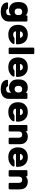

<svg xmlns="http://www.w3.org/2000/svg" viewBox="2155 -2905 970 5320"><g transform="rotate(90 2640.0 -245.0)"><path d="M401 -70Q385 -51 370.5 -39Q356 -27 329.5 -18.5Q303 -10 262 -10Q167 -10 104.5 -67.5Q42 -125 38 -234L37 -270L38 -305Q42 -415 104.5 -472.5Q167 -530 262 -530Q363 -530 406 -470V-493Q406 -504 414 -512Q422 -520 433 -520H549Q560 -520 568 -512Q576 -504 576 -493V-6Q576 103 501 161.5Q426 220 303 220Q208 220 151 190.5Q94 161 71.5 121Q49 81 47 44Q46 33 54.5 25Q63 17 74 17H204Q225 17 235 37Q243 52 258.5 61Q274 70 305 70Q346 70 373.5 52Q401 34 401 0ZM307 -165Q345 -165 368 -186Q391 -207 396 -239Q398 -249 398 -271Q398 -292 396 -302Q392 -333 369 -354Q346 -375 307 -375Q266 -375 243 -353.5Q220 -332 217 -295Q216 -285 216 -271Q216 -256 217 -246Q220 -209 242.5 -187Q265 -165 307 -165Z M938 -125Q966 -125 984 -131Q1002 -137 1015 -148Q1026 -157 1031 -159.5Q1036 -162 1048 -162H1178Q1188 -162 1194 -156Q1200 -150 1200 -140Q1200 -120 1170 -83.5Q1140 -47 1081 -18.5Q1022 10 938 10Q809 10 738.5 -61.5Q668 -133 668 -260Q668 -339 699.5 -400Q731 -461 792 -495.5Q853 -530 938 -530Q1031 -530 1091.5 -490.5Q1152 -451 1180 -388.5Q1208 -326 1208 -258V-230Q1208 -219 1200 -211Q1192 -203 1181 -203H848Q848 -161 875 -143Q902 -125 938 -125ZM1028 -314Q1024 -348 1000.5 -371.5Q977 -395 938 -395Q899 -395 875.5 -371.5Q852 -348 848 -314Z M1452 0H1326Q1315 0 1307 -8Q1299 -16 1299 -27V-683Q1299 -694 1307 -702Q1315 -710 1326 -710H1452Q1463 -710 1471 -702Q1479 -694 1479 -683V-27Q1479 -16 1471 -8Q1463 0 1452 0Z M1841 -125Q1869 -125 1887 -131Q1905 -137 1918 -148Q1929 -157 1934 -159.5Q1939 -162 1951 -162H2081Q2091 -162 2097 -156Q2103 -150 2103 -140Q2103 -120 2073 -83.5Q2043 -47 1984 -18.5Q1925 10 1841 10Q1712 10 1641.5 -61.5Q1571 -133 1571 -260Q1571 -339 1602.5 -400Q1634 -461 1695 -495.5Q1756 -530 1841 -530Q1934 -530 1994.5 -490.5Q2055 -451 2083 -388.5Q2111 -326 2111 -258V-230Q2111 -219 2103 -211Q2095 -203 2084 -203H1751Q1751 -161 1778 -143Q1805 -125 1841 -125ZM1931 -314Q1927 -348 1903.5 -371.5Q1880 -395 1841 -395Q1802 -395 1778.5 -371.5Q1755 -348 1751 -314Z M2545 -70Q2529 -51 2514.5 -39Q2500 -27 2473.5 -18.5Q2447 -10 2406 -10Q2311 -10 2248.5 -67.5Q2186 -125 2182 -234L2181 -270L2182 -305Q2186 -415 2248.5 -472.5Q2311 -530 2406 -530Q2507 -530 2550 -470V-493Q2550 -504 2558 -512Q2566 -520 2577 -520H2693Q2704 -520 2712 -512Q2720 -504 2720 -493V-6Q2720 103 2645 161.5Q2570 220 2447 220Q2352 220 2295 190.5Q2238 161 2215.5 121Q2193 81 2191 44Q2190 33 2198.5 25Q2207 17 2218 17H2348Q2369 17 2379 37Q2387 52 2402.5 61Q2418 70 2449 70Q2490 70 2517.5 52Q2545 34 2545 0ZM2451 -165Q2489 -165 2512 -186Q2535 -207 2540 -239Q2542 -249 2542 -271Q2542 -292 2540 -302Q2536 -333 2513 -354Q2490 -375 2451 -375Q2410 -375 2387 -353.5Q2364 -332 2361 -295Q2360 -285 2360 -271Q2360 -256 2361 -246Q2364 -209 2386.5 -187Q2409 -165 2451 -165Z M3082 -125Q3110 -125 3128 -131Q3146 -137 3159 -148Q3170 -157 3175 -159.5Q3180 -162 3192 -162H3322Q3332 -162 3338 -156Q3344 -150 3344 -140Q3344 -120 3314 -83.5Q3284 -47 3225 -18.5Q3166 10 3082 10Q2953 10 2882.5 -61.5Q2812 -133 2812 -260Q2812 -339 2843.5 -400Q2875 -461 2936 -495.5Q2997 -530 3082 -530Q3175 -530 3235.5 -490.5Q3296 -451 3324 -388.5Q3352 -326 3352 -258V-230Q3352 -219 3344 -211Q3336 -203 3325 -203H2992Q2992 -161 3019 -143Q3046 -125 3082 -125ZM3172 -314Q3168 -348 3144.5 -371.5Q3121 -395 3082 -395Q3043 -395 3019.5 -371.5Q2996 -348 2992 -314Z M3949 0H3823Q3812 0 3804 -8Q3796 -16 3796 -27V-280Q3796 -324 3774.5 -349.5Q3753 -375 3709 -375Q3666 -375 3644.5 -350Q3623 -325 3623 -280V-27Q3623 -16 3615 -8Q3607 0 3596 0H3470Q3459 0 3451 -8Q3443 -16 3443 -27V-493Q3443 -504 3451 -512Q3459 -520 3470 -520H3591Q3602 -520 3610 -512Q3618 -504 3618 -493V-470Q3665 -530 3759 -530Q3860 -530 3918 -473Q3976 -416 3976 -302V-27Q3976 -16 3968 -8Q3960 0 3949 0Z M4333 -125Q4361 -125 4379 -131Q4397 -137 4410 -148Q4421 -157 4426 -159.5Q4431 -162 4443 -162H4573Q4583 -162 4589 -156Q4595 -150 4595 -140Q4595 -120 4565 -83.5Q4535 -47 4476 -18.5Q4417 10 4333 10Q4204 10 4133.5 -61.5Q4063 -133 4063 -260Q4063 -339 4094.5 -400Q4126 -461 4187 -495.5Q4248 -530 4333 -530Q4426 -530 4486.5 -490.5Q4547 -451 4575 -388.5Q4603 -326 4603 -258V-230Q4603 -219 4595 -211Q4587 -203 4576 -203H4243Q4243 -161 4270 -143Q4297 -125 4333 -125ZM4423 -314Q4419 -348 4395.5 -371.5Q4372 -395 4333 -395Q4294 -395 4270.5 -371.5Q4247 -348 4243 -314Z M5200 0H5074Q5063 0 5055 -8Q5047 -16 5047 -27V-280Q5047 -324 5025.5 -349.5Q5004 -375 4960 -375Q4917 -375 4895.5 -350Q4874 -325 4874 -280V-27Q4874 -16 4866 -8Q4858 0 4847 0H4721Q4710 0 4702 -8Q4694 -16 4694 -27V-493Q4694 -504 4702 -512Q4710 -520 4721 -520H4842Q4853 -520 4861 -512Q4869 -504 4869 -493V-470Q4916 -530 5010 -530Q5111 -530 5169 -473Q5227 -416 5227 -302V-27Q5227 -16 5219 -8Q5211 0 5200 0Z"/></g></svg>

Font: Hezaedrus
Style: Bold
Weight: 700
Designer: Hubert & Fischer
Foundry: Hubert & Fischer
Version: Version 1.10;September 3, 2019;FontCreator 11.5.0.2425 64-bi